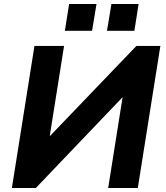

<svg xmlns="http://www.w3.org/2000/svg" viewBox="-20 -933 822 953"><path d="M39 0 151 -705H298L223 -233L208 -237L657 -705H776L664 0H517L592 -473L606 -469L158 0ZM511 -780 533 -913H668L647 -780ZM302 -780 323 -913H459L437 -780Z"/></svg>

Font: Nunito Sans 10pt ExtraBold
Style: Italic
Weight: 800
Italic angle: -9°
Designer: Vernon Adams
Foundry: Vernon Adams
Version: Version 3.101;gftools[0.9.27]